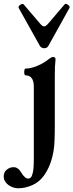

<svg xmlns="http://www.w3.org/2000/svg" viewBox="-114 -736 393 1027"><path d="M-94.2 208Q-94.2 185.1 -77.9 171.6Q-61.5 158.2 -41 158.2Q-17.1 158.2 0 187.5Q9.3 203.1 18.6 211.2Q27.8 219.2 37.1 219.2Q50.8 219.2 57.1 202.6Q63.5 186 65.2 164.1Q66.9 142.1 66.9 111.8V-272Q66.9 -333 22 -333Q17.6 -333 16.1 -342Q14.6 -351.1 16.4 -360.1Q18.1 -369.1 22 -369.1Q50.3 -369.1 85.2 -383.5Q120.1 -397.9 150.4 -422.4Q156.7 -427.2 161.1 -429.2Q165.5 -431.2 170.9 -431.2Q176.8 -431.2 179.9 -427.7Q183.1 -424.3 183.1 -418Q180.7 -397.9 179.9 -379.2Q179.2 -360.4 179.2 -333V-67.9Q179.2 26.4 173.8 62Q161.6 147.9 119.6 205.1Q94.7 238.8 57.6 254.9Q20.5 271 -16.1 271Q-34.7 271 -52.7 262.9Q-70.8 254.9 -82.5 240.2Q-94.2 225.6 -94.2 208ZM98.1 -492.7 -14.2 -693.8Q-15.6 -696.8 -14.4 -700.2Q-13.2 -703.6 -9.3 -707.5L-5.9 -710Q-0.5 -713.9 4.6 -714.6Q9.8 -715.3 12.2 -712.9L101.1 -608.9Q107.4 -601.6 112.5 -598.1Q117.7 -594.7 122.1 -594.7Q130.4 -594.7 143.1 -608.9L231.9 -712.9Q234.4 -716.3 239 -715.6Q243.7 -714.8 248.5 -710.9L250 -710L251.5 -709Q256.8 -704.6 258.1 -700.7Q259.3 -696.8 257.8 -693.8L146 -492.7Q141.6 -484.9 136.2 -481.4Q130.9 -478 123 -478Q114.7 -478 108.4 -481.7Q102.1 -485.4 98.1 -492.7Z"/></svg>

Font: Junicode Two Beta VF
Style: Regular
Weight: 400
Designer: Peter S. Baker
Foundry: Briery Creek Software
Version: Version 1.031 beta; ttfautohint (v1.8.1.43-b0c9)